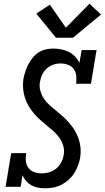

<svg xmlns="http://www.w3.org/2000/svg" viewBox="-20 -1004 563 1032"><path d="M223 8Q203 8 184 4.5Q165 1 149 -8Q133 -17 120.5 -31Q108 -45 101 -62L91 0H10L40 -181H121Q117 -160 119 -139Q121 -118 132.5 -102Q144 -86 163.5 -79Q183 -72 204 -72Q224 -72 244.5 -78Q265 -84 282 -98Q299 -112 309 -131Q319 -150 322 -170Q327 -196 320 -220Q313 -244 299 -264Q285 -284 267 -299.5Q249 -315 230 -330.5Q211 -346 193.5 -362Q176 -378 160.5 -396.5Q145 -415 133 -435.5Q121 -456 113.5 -480Q106 -504 104 -529.5Q102 -555 106 -581Q110 -601 116.5 -620.5Q123 -640 132.5 -658.5Q142 -677 156 -694Q170 -711 188 -722.5Q206 -734 226.5 -738.5Q247 -743 266 -743Q289 -743 310.5 -738.5Q332 -734 350.5 -724.5Q369 -715 383.5 -700Q398 -685 407 -666L419 -735H499L469 -554H389Q392 -575 390 -596Q388 -617 376.5 -632.5Q365 -648 346 -655.5Q327 -663 306 -663Q286 -663 266.5 -656.5Q247 -650 231.5 -636Q216 -622 207 -603.5Q198 -585 195 -565Q190 -540 197 -515.5Q204 -491 217.5 -471.5Q231 -452 249.5 -436Q268 -420 286.5 -405Q305 -390 322.5 -374Q340 -358 355.5 -339.5Q371 -321 383 -300.5Q395 -280 403 -256.5Q411 -233 413 -207.5Q415 -182 411 -157Q407 -134 399 -113Q391 -92 378.5 -72.5Q366 -53 348 -37Q330 -21 309.5 -10.5Q289 0 266.5 4Q244 8 223 8Q223 8 223 8Q223 8 223 8ZM281 -801 175 -931 248 -979 334 -855 461 -984 523 -926 372 -801Z"/></svg>

Font: Iosevka Slab Medium Oblique
Style: Regular
Weight: 500
Italic angle: -9°
Monospace: yes
Designer: Belleve Invis
Foundry: Belleve Invis
Version: Version 11.1.1; ttfautohint (v1.8.3)